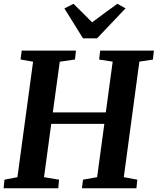

<svg xmlns="http://www.w3.org/2000/svg" viewBox="-22 -1016 851 1036"><path d="M-2.5 0 2 -46.5 72 -60 156.5 -683 89 -695 95 -743H388L382.5 -695L300.5 -683L263 -409.5H549L586 -683.5L513 -694.5L518.5 -743H808.5L803 -694.5L730 -683.5L646 -60L719 -46.5L714 0H420L426 -46.5L502 -60L541 -347.5H254.5L215.5 -60L296.5 -46.5L292.5 0ZM426 -809 325.5 -970.5 374.5 -995.5Q400 -970.5 425.2 -945.5Q450.5 -920.5 475 -895.5Q509 -921 542.8 -945.8Q576.5 -970.5 611 -995.5L655.5 -971L501.5 -809Z"/></svg>

Font: Merriweather 24pt
Style: Bold Italic
Weight: 700
Italic angle: -7.8°
Designer: Eben Sorkin
Foundry: Eben Sorkin
Version: Version 2.101